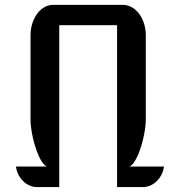

<svg xmlns="http://www.w3.org/2000/svg" viewBox="-20 -760 716 780"><path d="M170.4 -83.5Q160.6 -87.9 152.1 -100.1Q143.6 -112.3 136.2 -129.2Q128.9 -146 122.8 -165.8Q116.7 -185.5 112.5 -205.1Q108.4 -224.6 106.2 -242.7Q104 -260.7 104 -274.4V-616.2Q104 -642.1 111.3 -664.8Q118.7 -687.5 131.1 -704.3Q143.6 -721.2 160.2 -730.7Q176.8 -740.2 195.8 -740.2H479Q498 -740.2 515.1 -730.7Q532.2 -721.2 544.9 -704.3Q557.6 -687.5 564.9 -664.8Q572.3 -642.1 572.3 -616.2V-274.4Q572.3 -260.7 570.1 -242.7Q567.9 -224.6 563.7 -205.1Q559.6 -185.5 553.5 -165.8Q547.4 -146 540 -129.2Q532.7 -112.3 524.2 -100.1Q515.6 -87.9 505.9 -83.5H646Q644 -66.4 636.5 -51.3Q628.9 -36.1 617.4 -24.7Q606 -13.2 591.3 -6.6Q576.7 0 560.5 0H455.6V-657.7H220.7V0H130.4Q114.3 0 99.6 -6.6Q85 -13.2 73.5 -24.7Q62 -36.1 54.4 -51.3Q46.9 -66.4 44.9 -83.5Z"/></svg>

Font: Atomic Age
Style: Regular
Weight: 400
Designer: James Grieshaber
Foundry: James Grieshaber
Version: Version 1.008; ttfautohint (v1.4.1) -l 6 -r 46 -G 0 -x 0 -H 